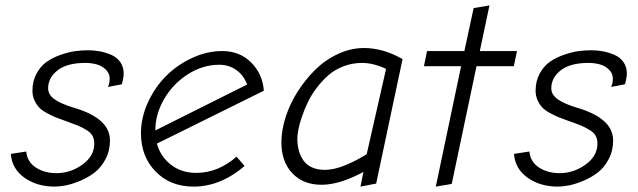

<svg xmlns="http://www.w3.org/2000/svg" viewBox="-20 -691 2363 711"><path d="M306.2 -504.9Q282.7 -504.9 258.1 -501.5Q233.4 -498 204.1 -487.8Q174.8 -477.5 152.6 -461.9Q130.4 -446.3 115.2 -418.5Q100.1 -390.6 100.1 -355Q100.1 -335.4 107.7 -319.3Q115.2 -303.2 125.2 -292.7Q135.3 -282.2 153.8 -272.2Q172.4 -262.2 186 -256.6Q199.7 -251 222.2 -243.2Q252.9 -232.4 267.8 -226.3Q282.7 -220.2 299.3 -210.2Q315.9 -200.2 322.5 -188Q329.1 -175.8 329.1 -159.2Q329.1 -113.3 285.2 -81.5Q241.2 -49.8 189 -49.8Q144.5 -49.8 112.5 -70.8Q80.6 -91.8 77.1 -129.9L20 -121.1Q24.4 -65.4 70.8 -32.7Q117.2 0 182.1 0Q200.7 0 224.4 -4.6Q248 -9.3 277.6 -21.7Q307.1 -34.2 330.8 -52.5Q354.5 -70.8 370.8 -101.8Q387.2 -132.8 387.2 -170.9Q387.2 -252.9 253.9 -292Q205.1 -306.6 181.6 -323.7Q158.2 -340.8 158.2 -363.8Q158.2 -403.3 193.4 -430.7Q228.5 -458 295.9 -458Q318.4 -458 337.9 -452.6Q357.4 -447.3 371.8 -433.3Q386.2 -419.4 386.2 -398.9Q386.2 -383.3 379.9 -369.1L431.2 -378.9Q438 -403.8 438 -418.9Q438 -443.8 425 -461.7Q412.1 -479.5 391.1 -488.3Q370.1 -497.1 349.1 -501Q328.1 -504.9 306.2 -504.9Z M696.8 0Q796.4 0 885.7 -76.2L856 -110.8Q787.1 -50.8 707 -50.8Q652.3 -50.8 613.5 -80.6Q574.7 -110.4 561 -159.2L957 -355Q952.6 -417 910.2 -459.5Q867.7 -502 802.7 -502Q747.1 -502 691.9 -476.6Q636.7 -451.2 595.2 -409.7Q553.7 -368.2 527.8 -311.8Q502 -255.4 502 -196.8Q502 -111.8 556.2 -55.9Q610.4 0 696.8 0ZM792 -451.2Q827.6 -451.2 855.2 -431.6Q882.8 -412.1 895 -377.9L555.2 -208Q555.2 -268.1 587.9 -324.5Q620.6 -380.9 675.8 -416Q731 -451.2 792 -451.2Z M1470.7 -472.2Q1398.9 -513.2 1327.6 -513.2Q1278.8 -513.2 1231.2 -491Q1183.6 -468.8 1146.7 -432.1Q1109.9 -395.5 1081.3 -350.3Q1052.7 -305.2 1037.4 -256.3Q1022 -207.5 1022 -164.1Q1022 -92.3 1062.3 -49.6Q1102.5 -6.8 1170.9 -6.8Q1237.8 -6.8 1325.7 -54.2L1314.9 0L1373 -11.2ZM1180.7 -62Q1153.3 -62.5 1133.5 -72Q1113.8 -81.5 1102.5 -98.4Q1091.3 -115.2 1086.2 -135Q1081.1 -154.8 1081.1 -178.2Q1081.1 -191.4 1085 -211.7Q1088.9 -231.9 1097.9 -258.5Q1106.9 -285.2 1119.9 -312.3Q1132.8 -339.4 1152.8 -365.7Q1172.9 -392.1 1196.3 -412.6Q1219.7 -433.1 1252.2 -445.6Q1284.7 -458 1320.8 -458Q1361.8 -458 1409.7 -436L1337.9 -120.1Q1307.1 -100.1 1263.4 -81.1Q1219.7 -62 1180.7 -62Z M1894.5 -502H1756.8L1792.5 -670.9L1733.9 -661.1L1699.7 -502H1561.5L1549.8 -445.8H1687.5L1593.8 0L1652.8 -9.8L1744.6 -445.8H1882.8Z M2169.4 -504.9Q2146 -504.9 2121.3 -501.5Q2096.7 -498 2067.4 -487.8Q2038.1 -477.5 2015.9 -461.9Q1993.7 -446.3 1978.5 -418.5Q1963.4 -390.6 1963.4 -355Q1963.4 -335.4 1970.9 -319.3Q1978.5 -303.2 1988.5 -292.7Q1998.5 -282.2 2017.1 -272.2Q2035.6 -262.2 2049.3 -256.6Q2063 -251 2085.4 -243.2Q2116.2 -232.4 2131.1 -226.3Q2146 -220.2 2162.6 -210.2Q2179.2 -200.2 2185.8 -188Q2192.4 -175.8 2192.4 -159.2Q2192.4 -113.3 2148.4 -81.5Q2104.5 -49.8 2052.2 -49.8Q2007.8 -49.8 1975.8 -70.8Q1943.8 -91.8 1940.4 -129.9L1883.3 -121.1Q1887.7 -65.4 1934.1 -32.7Q1980.5 0 2045.4 0Q2064 0 2087.6 -4.6Q2111.3 -9.3 2140.9 -21.7Q2170.4 -34.2 2194.1 -52.5Q2217.8 -70.8 2234.1 -101.8Q2250.5 -132.8 2250.5 -170.9Q2250.5 -252.9 2117.2 -292Q2068.4 -306.6 2044.9 -323.7Q2021.5 -340.8 2021.5 -363.8Q2021.5 -403.3 2056.6 -430.7Q2091.8 -458 2159.2 -458Q2181.6 -458 2201.2 -452.6Q2220.7 -447.3 2235.1 -433.3Q2249.5 -419.4 2249.5 -398.9Q2249.5 -383.3 2243.2 -369.1L2294.4 -378.9Q2301.3 -403.8 2301.3 -418.9Q2301.3 -443.8 2288.3 -461.7Q2275.4 -479.5 2254.4 -488.3Q2233.4 -497.1 2212.4 -501Q2191.4 -504.9 2169.4 -504.9Z"/></svg>

Font: Comic Neue Angular
Style: Italic
Weight: 400
Italic angle: -12°
Designer: Craig Rozynski
Foundry: Craig Rozynski
Version: Version 2.003